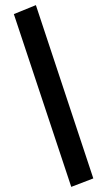

<svg xmlns="http://www.w3.org/2000/svg" viewBox="-20 -686 415 749"><path d="M258 43 344 10 120 -666 34 -631Z"/></svg>

Font: Inconsolata Condensed
Style: Bold
Weight: 700
Width: 3
Monospace: yes
Designer: Raph Levien, Cyreal, Brenton Simpson
Foundry: Raph Levien, Cyreal, Google
Version: Version 3.100